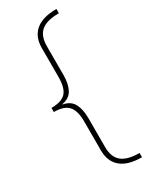

<svg xmlns="http://www.w3.org/2000/svg" viewBox="-223 -767 782 978"><g transform="rotate(-30 168.5 -278.0)"><path d="M300 158Q218 158 177 123Q136 88 136 23V-148Q136 -210 111 -238Q86 -266 26 -266V-290Q86 -290 111 -317Q136 -344 136 -408V-579Q136 -644 177 -679Q218 -714 300 -714V-689Q229 -689 196 -661.5Q163 -634 163 -573V-404Q163 -353 145.5 -320Q128 -287 84 -279V-277Q128 -269 145.5 -236Q163 -203 163 -152V20Q163 78 196 105.5Q229 133 300 133Z"/></g></svg>

Font: Noto Sans Khmer UI Thin
Style: Regular
Weight: 100
Designer: Danh Hong and the Monotype Design Team
Foundry: Monotype Imaging Inc.
Version: Version 2.002; ttfautohint (v1.8.4.7-5d5b)